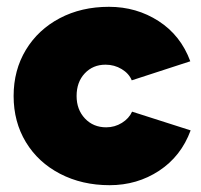

<svg xmlns="http://www.w3.org/2000/svg" viewBox="-20 -532 590 564"><path d="M20 -250Q20 -326 56 -385.5Q92 -445 155.5 -478.5Q219 -512 300 -512Q381 -512 446 -470Q511 -428 539 -352L367 -296Q359 -316 337.5 -329Q316 -342 290 -342Q253 -342 229 -316.5Q205 -291 205 -250Q205 -210 229.5 -184Q254 -158 292 -158Q317 -158 338 -171Q359 -184 368 -204L540 -149Q512 -73 447.5 -30.5Q383 12 302 12Q221 12 156.5 -21.5Q92 -55 56 -114.5Q20 -174 20 -250Z"/></svg>

Font: Oak Sans Black
Style: Regular
Weight: 900
Designer: Erik Kennedy, Walven
Foundry: Erik Kennedy, Walven
Version: Version 1.000